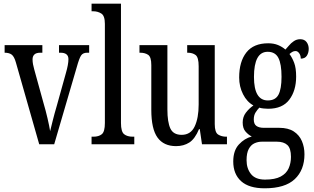

<svg xmlns="http://www.w3.org/2000/svg" viewBox="-20 -780 1697 1038"><path d="M66 -442Q57 -474 43.5 -484.5Q30 -495 5 -495V-536H209V-495H198Q176 -495 166 -485.5Q156 -476 156 -459Q156 -446 158.5 -432.5Q161 -419 165 -405L216 -220Q227 -183 237 -140Q247 -97 251 -71Q256 -91 265 -127.5Q274 -164 287 -208L336 -384Q350 -432 350 -460Q350 -495 307 -495H299V-536H462V-495H451Q428 -495 418 -479.5Q408 -464 395 -417L273 0H192Z M475 0V-41H485Q514 -41 530.5 -54.5Q547 -68 547 -115V-651Q547 -695 527.5 -707Q508 -719 485 -719H475V-760H634V-115Q634 -68 651 -54.5Q668 -41 697 -41H706V0Z M932 10Q865 10 831.5 -36.5Q798 -83 798 -186V-428Q798 -472 781 -483.5Q764 -495 738 -495H734V-536H885V-188Q885 -120 901 -85.5Q917 -51 962 -51Q1011 -51 1032.5 -96.5Q1054 -142 1054 -215V-422Q1054 -470 1037.5 -482.5Q1021 -495 995 -495H992V-536H1141V-109Q1141 -64 1159.5 -52.5Q1178 -41 1203 -41H1207V0H1072L1060 -82H1056Q1034 -29 1003.5 -9.5Q973 10 932 10Z M1411 238Q1326 238 1283.5 199.5Q1241 161 1241 93Q1241 34 1271.5 1Q1302 -32 1341 -42Q1323 -51 1307.5 -68.5Q1292 -86 1292 -118Q1292 -148 1309 -170.5Q1326 -193 1350 -210Q1315 -229 1294 -270.5Q1273 -312 1273 -361Q1273 -447 1312 -496.5Q1351 -546 1430 -546Q1460 -546 1483 -536.5Q1506 -527 1523 -512Q1531 -520 1542 -533.5Q1553 -547 1568.5 -557.5Q1584 -568 1603 -568Q1626 -568 1637.5 -552.5Q1649 -537 1649 -516Q1649 -495 1639 -479Q1629 -463 1606 -463Q1606 -480 1597.5 -492Q1589 -504 1578 -504Q1568 -504 1560.5 -499.5Q1553 -495 1545 -488Q1560 -468 1570.5 -440Q1581 -412 1581 -366Q1581 -290 1544 -241Q1507 -192 1430 -192Q1420 -192 1405 -193.5Q1390 -195 1382 -198Q1372 -188 1362 -172.5Q1352 -157 1352 -134Q1352 -109 1366.5 -99Q1381 -89 1406 -89H1489Q1538 -89 1568 -69.5Q1598 -50 1612 -17.5Q1626 15 1626 54Q1626 139 1573.5 188.5Q1521 238 1411 238ZM1428 -237Q1469 -237 1485.5 -268Q1502 -299 1502 -365Q1502 -434 1485 -467Q1468 -500 1427 -500Q1353 -500 1353 -364Q1353 -237 1428 -237ZM1413 191Q1467 191 1497.5 174.5Q1528 158 1540.5 130Q1553 102 1553 68Q1553 22 1533.5 4Q1514 -14 1477 -14H1395Q1375 -14 1356 -5.5Q1337 3 1325 25Q1313 47 1313 86Q1313 131 1337 161Q1361 191 1413 191Z"/></svg>

Font: Noto Serif Thai ExtraCondensed
Style: Regular
Weight: 400
Width: 2
Designer: Monotype Design Team
Foundry: Monotype Imaging Inc.
Version: Version 2.002; ttfautohint (v1.8.4.7-5d5b)